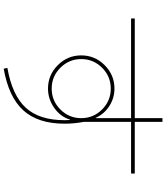

<svg xmlns="http://www.w3.org/2000/svg" viewBox="50 -900 900 1040"><g transform="rotate(90 500.0 -380.0)"><path d="M630 -309H628Q612 -257 564 -223.5Q516 -190 460 -190Q386 -190 333 -243Q280 -296 280 -370Q280 -444 333 -497Q386 -550 460 -550Q511 -550 554 -522.5Q597 -495 618 -449H620V-640H80V-660H620V-810H640V-660H920V-640H640V-384Q650 -332 650 -280Q650 -136 578 -56.5Q506 23 352 50L348 30Q496 4 563.5 -69.5Q631 -143 631 -280Q631 -285 630.5 -294.5Q630 -304 630 -309ZM347 -483Q300 -436 300 -370Q300 -304 347 -257Q394 -210 460 -210Q526 -210 573 -257Q620 -304 620 -370Q620 -436 573 -483Q526 -530 460 -530Q394 -530 347 -483Z"/></g></svg>

Font: Mplus 1p Thin
Style: Regular
Weight: 250
Version: Version 1.061